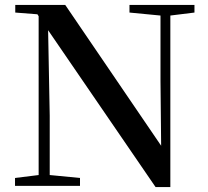

<svg xmlns="http://www.w3.org/2000/svg" viewBox="-20 -755 847 780"><path d="M41 0V-32L146 -45H171L305 -32V0ZM137 0V-710H174L182 -285V0ZM506 -704V-735H770V-704L665 -691H641ZM612 5 164 -649 161 -652 132 -697 42 -704V-735H245L653 -136L635 -129L632 -427V-735H672V5Z"/></svg>

Font: Noto Serif TC SemiBold
Style: Regular
Weight: 600
Version: Version 2.002-H1;hotconv 1.1.0;makeotfexe 2.6.0